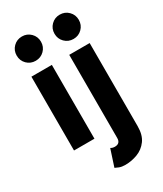

<svg xmlns="http://www.w3.org/2000/svg" viewBox="-237 -831 971 1144"><g transform="rotate(-30 248.5 -258.5)"><path d="M47.9 0V-507.8H188.5V0ZM34.7 -660.2Q34.7 -695.3 58.8 -719.5Q83 -743.7 118.2 -743.7Q153.3 -743.7 177.5 -719.5Q201.7 -695.3 201.7 -660.2Q201.7 -625 177.5 -600.8Q153.3 -576.7 118.2 -576.7Q83 -576.7 58.8 -600.8Q34.7 -625 34.7 -660.2ZM242.2 94.7Q253.9 102.5 270.5 102.5Q308.1 102.5 308.1 64V-507.8H448.7V64Q448.7 124.5 422.4 160.4Q396 196.3 355 211.9Q314 227.5 270.5 227.5Q246.6 227.5 230 221.2Q213.4 214.8 204.6 210ZM294.9 -660.2Q294.9 -695.3 319.1 -719.5Q343.3 -743.7 378.4 -743.7Q413.6 -743.7 437.7 -719.5Q461.9 -695.3 461.9 -660.2Q461.9 -625 437.7 -600.8Q413.6 -576.7 378.4 -576.7Q343.3 -576.7 319.1 -600.8Q294.9 -625 294.9 -660.2Z"/></g></svg>

Font: Giphurs
Style: Bold
Weight: 700
Version: Version 0.920; ttfautohint (v1.8.4.7-5d5b)